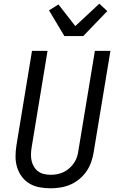

<svg xmlns="http://www.w3.org/2000/svg" viewBox="-20 -1010 640 1038"><path d="M254 8Q223 8 193.5 2.5Q164 -3 139.5 -17.5Q115 -32 98 -55Q81 -78 72.5 -105.5Q64 -133 64 -163.5Q64 -194 69 -225L153 -735H237L151 -213Q148 -194 147.5 -175.5Q147 -157 151 -140Q155 -123 164 -108Q173 -93 187 -83Q201 -73 218.5 -69Q236 -65 254 -65Q272 -65 290 -68.5Q308 -72 324.5 -80Q341 -88 355.5 -101Q370 -114 380.5 -129.5Q391 -145 396.5 -162.5Q402 -180 404 -197L493 -735H577L486 -185Q482 -159 472.5 -132.5Q463 -106 447 -83Q431 -60 408.5 -41.5Q386 -23 360.5 -12Q335 -1 307.5 3.5Q280 8 254 8ZM328 -815 245 -954 296 -986 387 -869 517 -990 560 -950 430 -815Z"/></svg>

Font: Iosevka Aile
Style: Italic
Weight: 400
Italic angle: -9°
Designer: Belleve Invis
Foundry: Belleve Invis
Version: Version 28.0.1; ttfautohint (v1.8.4)